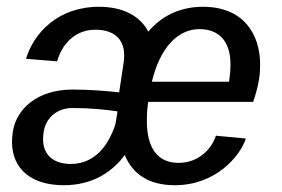

<svg xmlns="http://www.w3.org/2000/svg" viewBox="-20 -536 840 572"><path d="M18.3 -144.2C16.7 -133.3 15.8 -123.3 15.8 -113.3C15.8 -33.3 72.5 15.8 170 15.8C259.2 15.8 316.7 -26.7 351.7 -74.2C373.3 -21.7 418.3 15.8 500.8 15.8C622.5 15.8 695 -70 712.5 -123.3L623.3 -131.7C611.7 -95.8 575 -50.8 511.7 -50.8C448.3 -50.8 417.5 -96.7 417.5 -175.8C417.5 -193.3 418.3 -211.7 421.7 -232.5H734.2C741.7 -254.2 748.3 -277.5 751.7 -300C754.2 -314.2 755 -329.2 755 -343.3C755 -436.7 703.3 -515.8 585 -515.8C512.5 -515.8 459.2 -485.8 421.7 -441.7C398.3 -487.5 347.5 -515.8 275 -515.8C153.3 -515.8 80.8 -438.3 57.5 -360.8L150 -353.3C168.3 -414.2 210.8 -447.5 264.2 -447.5C313.3 -447.5 350 -425 350 -370.8C350 -364.2 349.2 -356.7 348.3 -349.2L335 -260.8C297.5 -265 248.3 -269.2 196.7 -269.2C87.5 -269.2 28.3 -208.3 18.3 -144.2ZM432.5 -292.5C455.8 -390.8 507.5 -449.2 574.2 -449.2C631.7 -449.2 666.7 -414.2 666.7 -343.3C666.7 -330 665.8 -316.7 663.3 -300.8C663.3 -298.3 662.5 -295 662.5 -292.5ZM330 -204.2 324.2 -167.5C305 -105.8 264.2 -47.5 190.8 -47.5C146.7 -47.5 108.3 -68.3 108.3 -121.7C108.3 -128.3 109.2 -135 110 -142.5C117.5 -190.8 155.8 -214.2 195.8 -214.2C250.8 -214.2 296.7 -209.2 330 -204.2Z"/></svg>

Font: Boon Medium
Style: Italic
Weight: 500
Italic angle: -9°
Designer: Sungsit Sawaiwan
Foundry: FontUni
Version: Version 3.0